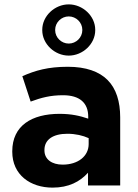

<svg xmlns="http://www.w3.org/2000/svg" viewBox="-20 -847 632 877"><path d="M220 10C294 10 345 -17 382 -58V0H529V-311C529 -383 511 -442 471 -482C433 -520 373 -542 290 -542C199 -542 141 -525 82 -499L120 -383C169 -401 210 -412 268 -412C344 -412 383 -377 383 -314V-305C345 -318 306 -327 252 -327C125 -327 36 -273 36 -156V-154C36 -48 119 10 220 10ZM266 -95C217 -95 183 -119 183 -160V-162C183 -210 223 -236 288 -236C325 -236 359 -228 385 -216V-189C385 -134 337 -95 266 -95ZM294 -593C358 -593 415 -646 415 -709V-711C415 -774 358 -827 294 -827C230 -827 173 -774 173 -711V-709C173 -646 230 -593 294 -593ZM294 -648C260 -648 232 -676 232 -709V-711C232 -744 260 -772 294 -772C328 -772 356 -744 356 -711V-709C356 -676 328 -648 294 -648Z"/></svg>

Font: Mission
Style: Bold
Weight: 700
Version: Version 1.000;FEAKit 1.0